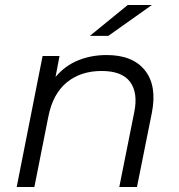

<svg xmlns="http://www.w3.org/2000/svg" viewBox="-20 -751 717 771"><path d="M408 -530Q513 -530 562 -468.5Q611 -407 590 -299L530 0H459L519 -300Q535 -378 502.5 -422Q470 -466 388 -466Q304 -466 248 -420Q192 -374 174 -282L118 0H47L151 -526H219L203 -442Q241 -487 293.5 -508.5Q346 -530 408 -530ZM341 -607 493 -731H590L415 -607Z"/></svg>

Font: Montserrat
Style: Italic
Weight: 400
Italic angle: -11.3°
Designer: Julieta Ulanovsky
Foundry: Julieta Ulanovsky
Version: Version 9.000; ttfautohint (v1.8.4.7-5d5b)